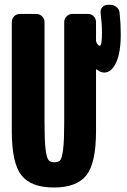

<svg xmlns="http://www.w3.org/2000/svg" viewBox="-20 -790 540 819"><path d="M490.2 -735.4Q495.1 -687.5 495.1 -644.5Q495.1 -564.5 475.1 -522.5Q455.1 -480.5 424.8 -480.5Q408.2 -480.5 392.6 -494.1Q390.6 -494.1 389.6 -493.2V-230.5Q389.6 -94.7 348.6 -42.5Q307.6 9.8 210 9.8Q112.3 9.8 71.3 -42.5Q30.3 -94.7 30.3 -230.5V-695.3Q30.3 -710 40 -720.2Q49.8 -730.5 65.4 -730.5H134.8Q149.4 -730.5 159.7 -720.2Q169.9 -710 169.9 -695.3V-269.5Q169.9 -190.4 174.3 -154.3Q178.7 -118.2 186.5 -107.9Q194.3 -97.7 212.4 -97.7Q230.5 -97.7 237.8 -107.9Q245.1 -118.2 249.5 -154.8Q253.9 -191.4 253.9 -269.5V-695.3Q253.9 -710 264.2 -720.2Q274.4 -730.5 289.1 -730.5H355.5Q370.1 -730.5 379.9 -720.2Q389.6 -710 389.6 -695.3V-617.2Q389.6 -614.3 391.6 -608.4Q398.4 -595.7 405.3 -594.7Q415 -594.7 415 -650.4Q415 -686.5 409.2 -735.4Q407.2 -749 416.5 -759.3Q425.8 -769.5 440.4 -769.5H450.2Q464.8 -769.5 477.1 -759.8Q489.3 -750 490.2 -735.4Z"/></svg>

Font: Rounded-L Mgen+ 1mn bold
Style: Bold
Weight: 700
Designer: [Source Han Sans]
Ryoko NISHIZUKA  (kana & ideographs); Paul D. Hunt (Latin, Greek & Cyrillic); Wenlong ZHANG  (bopomofo
Version: Version 1.059.20150602